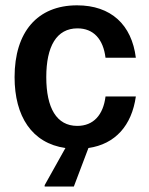

<svg xmlns="http://www.w3.org/2000/svg" viewBox="-20 -532 544 702"><path d="M250 150 303.3 9.2C401.7 -5 461.7 -73.3 476.7 -179.2H365.8C357.5 -111.7 321.7 -71.7 262.5 -71.7C186.7 -71.7 149.2 -137.5 149.2 -250C149.2 -362.5 186.7 -428.3 263.3 -428.3C321.7 -428.3 357.5 -389.2 365.8 -320.8H476.7C461.7 -441.7 385.8 -512.5 261.7 -512.5C116.7 -512.5 33.3 -415 33.3 -250C33.3 -106.7 96.7 -8.3 219.2 9.2L143.3 145V150Z"/></svg>

Font: Familjen Grotesk Medium
Style: Regular
Weight: 500
Designer: Anders Wikstroem, Jonas Baeckman, Matilda Gysing, Kristian Moeller
Foundry: Familjen STHLM AB
Version: Version 2.000